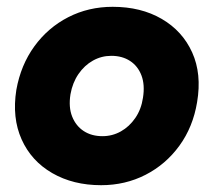

<svg xmlns="http://www.w3.org/2000/svg" viewBox="-20 -532 627 564"><path d="M277 12Q195 12 133.5 -23.5Q72 -59 43.5 -122.5Q15 -186 28 -268Q41 -341 81 -396Q121 -451 180.5 -481.5Q240 -512 311 -512Q394 -512 455 -476.5Q516 -441 544.5 -378Q573 -315 559 -232Q547 -159 507 -104Q467 -49 407.5 -18.5Q348 12 277 12ZM281 -132Q310 -132 335 -146Q360 -160 377.5 -185.5Q395 -211 400 -245Q406 -283 395.5 -310.5Q385 -338 362 -353Q339 -368 307 -368Q278 -368 253 -354Q228 -340 210.5 -314.5Q193 -289 187 -255Q181 -217 192 -189.5Q203 -162 226 -147Q249 -132 281 -132Z"/></svg>

Font: Figtree ExtraBold
Style: Italic
Weight: 800
Italic angle: -9.5°
Foundry: Erik Kennedy
Version: Version 2.001;gftools[0.9.30]